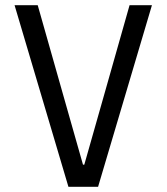

<svg xmlns="http://www.w3.org/2000/svg" viewBox="-20 -718 640 738"><path d="M243 0 36 -698H125L224 -349L299 -85H304L379 -349L478 -698H564L357 0Z"/></svg>

Font: iA Writer Duo V
Style: Regular
Weight: 400
Designer: Mike Abbink, Paul van der Laan, Pieter van Rosmalen, Oliver Reichenstein
Foundry: Information Architects Inc.
Version: Version 2.000